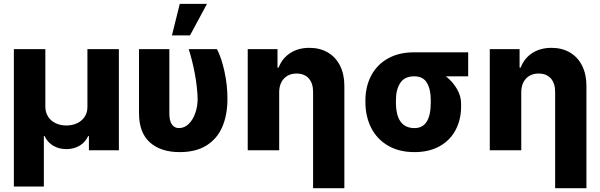

<svg xmlns="http://www.w3.org/2000/svg" viewBox="-20 -788 3146 1007"><path d="M52.7 -530.3H217.8V-228.5Q217.8 -199.7 231.7 -177.2Q245.6 -154.8 270.8 -142.3Q295.9 -129.9 328.1 -129.9Q360.4 -129.9 385.7 -142.3Q411.1 -154.8 425 -177.2Q439 -199.7 438.5 -228.5V-530.3H603.5V0H446.3V-74.2H442.4Q427.7 -42 397.5 -23.9Q367.2 -5.9 328.1 -5.9Q289.1 -5.9 258.8 -23.9Q228.5 -42 213.9 -74.2H210V190.4H52.7Z M868.2 -530.3V-194.3Q868.2 -152.8 882.1 -134.5Q896 -116.2 918 -116.2Q947.8 -116.2 970.2 -138.4Q992.7 -160.6 1004.6 -196Q1016.6 -231.4 1016.6 -269.5Q1014.6 -332.5 1002 -400.9Q989.3 -469.2 969.7 -530.3H1118.2Q1141.6 -484.4 1157.2 -413.6Q1172.9 -342.8 1172.9 -269.5Q1172.9 -186.5 1146.5 -124Q1120.1 -61.5 1064.2 -25.9Q1008.3 9.8 922.9 9.8Q822.8 9.8 765.9 -41.3Q709 -92.3 709 -195.3V-530.3ZM922.9 -767.6H1065.4L976.6 -602.5H881.8Z M1444.3 0H1279.3V-530.3H1435.5V-433.6H1441.4Q1460 -482.4 1502.2 -509.8Q1544.4 -537.1 1602.5 -537.1Q1658.2 -537.1 1699.7 -512.7Q1741.2 -488.3 1763.7 -443.1Q1786.1 -397.9 1786.1 -337.9V199.2H1622.1V-306.6Q1622.1 -351.6 1599.1 -377Q1576.2 -402.3 1535.2 -402.3Q1494.1 -402.3 1469.2 -375.7Q1444.3 -349.1 1444.3 -303.7Z M2152.3 -513.7H2435.5V-387.7H2318.8Q2354.5 -359.4 2376.7 -321.3Q2398.9 -283.2 2398.4 -242.2V-232.4Q2398.9 -162.1 2370.1 -107.2Q2341.3 -52.2 2285.9 -21.2Q2230.5 9.8 2154.3 9.8Q2073.2 9.8 2015.4 -23.9Q1957.5 -57.6 1927.2 -116.7Q1897 -175.8 1896.5 -251V-262.7Q1897 -335 1927 -391.8Q1957 -448.7 2014.4 -481.2Q2071.8 -513.7 2152.3 -513.7ZM2154.3 -116.2Q2239.3 -116.2 2239.3 -251V-262.7Q2239.3 -319.3 2219.2 -353.5Q2199.2 -387.7 2152.3 -387.7Q2102.1 -387.7 2079.3 -353Q2056.6 -318.4 2056.6 -262.7V-251Q2056.6 -116.2 2154.3 -116.2Z M2713.9 0H2548.8V-530.3H2705.1V-433.6H2710.9Q2729.5 -482.4 2771.7 -509.8Q2814 -537.1 2872.1 -537.1Q2927.7 -537.1 2969.2 -512.7Q3010.7 -488.3 3033.2 -443.1Q3055.7 -397.9 3055.7 -337.9V199.2H2891.6V-306.6Q2891.6 -351.6 2868.7 -377Q2845.7 -402.3 2804.7 -402.3Q2763.7 -402.3 2738.8 -375.7Q2713.9 -349.1 2713.9 -303.7Z"/></svg>

Font: Pretendard GOV ExtraBold
Style: Regular
Weight: 800
Designer: Base glyphs from Inter by Rasmus Andersson; Hangeul glyphs from Noto Sans CJK(Source Han Sans) by Jang Soo-young and Kan
Foundry: Kil Hyung-jin
Version: Version 1.309